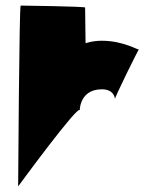

<svg xmlns="http://www.w3.org/2000/svg" viewBox="-20 -661 584 688"><path d="M45 7C45 7 266 -295 266 -265C266 -252 258 -341 345 -341C391 -341 392 -306 392 -306C388 -306 478 -489 478 -484C478 -479 424 -515 345 -515C219 -515 177 -404 217 -404C257 -404 284 -436 287 -476L285 -634C285 -638 59 -641 54 -641C49 -641 45 3 45 7Z"/></svg>

Font: PlasticEraser
Style: Regular
Weight: 400
Foundry: Cannot Into Space Fonts
Version: Version 0.43